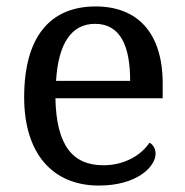

<svg xmlns="http://www.w3.org/2000/svg" viewBox="-20 -566 575 596"><path d="M287 10C406 10 463 -49 463 -89C463 -106 453 -119 444 -123C420 -87 370 -53 301 -53C205 -53 155 -115 152 -261H485V-307C485 -465 406 -546 277 -546C135 -546 55 -451 55 -264C55 -91 142 10 287 10ZM384 -315H154C161 -430 201 -492 275 -492C355 -492 384 -421 384 -315Z"/></svg>

Font: Noto Fangsong KSS Vertical
Style: Regular
Weight: 400
Designer: LIU Zhao, ZHANG Congyu, Kushim JIANG
Foundry: Guyu Beijing Co. Ltd.
Version: Version 1.000;November 16, 2022;FontCreator 11.5.0.2427 64-b